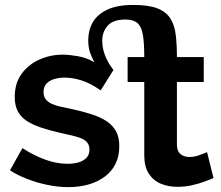

<svg xmlns="http://www.w3.org/2000/svg" viewBox="-20 -758 905 788"><path d="M829.9 -133.4 856.2 -27.4Q838.5 -19.6 814.5 -11Q790.5 -2.3 763.2 3.3Q736 8.8 708.7 8.8Q671.2 8.8 640.1 -4Q609.1 -16.9 590.6 -45.5Q572.1 -74 572.1 -120V-421.4H503.8V-523.8H572.1Q572.1 -582.1 566.3 -615.6Q560.5 -649.2 543.9 -663.5Q527.4 -677.9 494.4 -677.9Q444.8 -677.9 422.1 -652.7Q399.5 -627.4 399.5 -590.5Q399.5 -571.3 404.1 -552.7Q408.8 -534.2 416.3 -518.3Q423.8 -502.5 431.8 -490.1Q439.9 -477.8 445.6 -470.7L393.1 -387Q350.8 -416.8 314.2 -428.2Q277.5 -439.5 245.7 -439.5Q222.5 -439.5 202.9 -433.7Q183.4 -428 171 -415.1Q158.7 -402.3 158.7 -380.2Q158.7 -361.9 167.6 -350.6Q176.5 -339.3 192 -332.1Q207.4 -324.9 227.5 -320.4Q247.6 -315.9 269.6 -311.6Q318.2 -301.1 355.3 -289.2Q392.5 -277.3 418 -260.2Q443.5 -243.1 456.6 -218.5Q469.6 -193.9 469.6 -158.5Q469.6 -116 453.5 -84.4Q437.4 -52.9 408.9 -32.1Q380.3 -11.3 342.5 -0.6Q304.6 10 260.7 10Q218.7 10 174 0.7Q129.4 -8.6 89.6 -24.3Q49.8 -39.9 21.1 -59L72 -150.2Q120.1 -118.9 167.1 -102.3Q214.1 -85.7 257.4 -85.7Q281.5 -85.7 301.9 -91.5Q322.3 -97.3 334.7 -110.1Q347.1 -123 347.1 -143.6Q347.1 -162 337.7 -173.3Q328.3 -184.5 311.7 -190.9Q295.2 -197.3 273.6 -202.3Q251.9 -207.2 227.5 -212.6Q182.1 -223.2 147.1 -234.9Q112.2 -246.7 88.5 -262.6Q64.9 -278.5 52.7 -302.1Q40.5 -325.7 40.5 -360Q40.5 -417 69 -455.6Q97.5 -494.3 142.7 -514Q187.8 -533.7 237.1 -533.7Q263.6 -533.7 300.6 -527.2Q337.5 -520.6 367.2 -502.3Q355.5 -524.2 348.8 -544.9Q342.1 -565.7 342.1 -593.7Q342.1 -633.5 360.6 -666.2Q379.1 -698.8 420 -718.2Q460.8 -737.7 527.4 -737.7Q589.2 -737.7 625.3 -723.9Q661.3 -710.1 678.8 -682.8Q696.3 -655.5 701.2 -615.6Q706.1 -575.6 706.1 -523.8H816.2V-421.4H706.1V-165.1Q706.1 -138 720.7 -125.8Q735.2 -113.7 757.5 -113.7Q777 -113.7 797.2 -120.9Q817.4 -128.1 829.9 -133.4Z"/></svg>

Font: Raleway Thin
Style: Regular
Weight: 100
Designer: Matt McInerney, Pablo Impallari, Rodrigo Fuenzalida
Foundry: Matt McInerney, Pablo Impallari, Rodrigo Fuenzalida
Version: Version 4.026